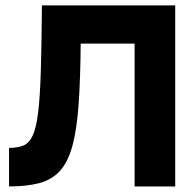

<svg xmlns="http://www.w3.org/2000/svg" viewBox="-20 -670 698 690"><path d="M12.5 0Q77.6 0 122.7 -12.4Q167.7 -24.8 196.2 -56.6Q224.6 -88.4 240.3 -146.1Q256 -203.8 262.4 -293.8Q268.9 -383.8 270 -513.4H463.7V0H609.7V-650.5H130.6Q129.5 -508.8 126.7 -415.3Q123.9 -321.8 117.1 -266Q110.3 -210.1 97.6 -182.9Q84.9 -155.7 64.2 -147.1Q43.4 -138.5 12.5 -138.5Z"/></svg>

Font: Overused Grotesk Light
Style: Regular
Weight: 300
Designer: RandomMaerks
Version: Version 0.005